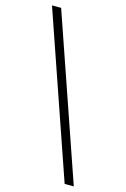

<svg xmlns="http://www.w3.org/2000/svg" viewBox="-136 -863 677 1035"><g transform="rotate(15 203.0 -346.0)"><path d="M335 110 20 -802H71L386 110Z"/></g></svg>

Font: Literata 12pt Light
Style: Regular
Weight: 300
Designer: Latin by Veronika Burian and Jose Scaglione. Greek by Irene Vlachou. Cyrillic by Vera Evstafieva.
Foundry: TypeTogether
Version: Version 3.002